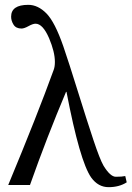

<svg xmlns="http://www.w3.org/2000/svg" viewBox="-20 -762 544 794"><path d="M14 3Q135 -288 202 -473Q207 -486 207 -506Q207 -547 183 -604Q157 -664 127 -664Q116 -664 98 -654Q80 -644 69 -644Q46 -644 36 -660Q26 -676 26 -693Q26 -742 97 -742Q137 -742 172 -706.5Q207 -671 242 -570Q265 -503 302 -384Q339 -265 366 -184Q393 -103 408 -77Q436 -31 459 -31Q485 -31 498 -34L504 -8Q473 12 429 12Q386 12 357 -28Q310 -95 255 -382H253Q174 -195 104 3Z"/></svg>

Font: Heuristica
Style: Regular
Weight: 400
Version: Version 1.0.1 ; ttfautohint (v1.4.1)